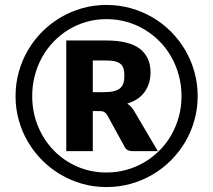

<svg xmlns="http://www.w3.org/2000/svg" viewBox="-20 -751 864 778"><path d="M43 -361.5Q43 -412.5 56.2 -459.8Q69.5 -507 93.5 -548Q117.5 -589 151.2 -622.8Q185 -656.5 225.8 -680.5Q266.5 -704.5 313.5 -717.8Q360.5 -731 411.5 -731Q462.5 -731 509.8 -717.8Q557 -704.5 598 -680.5Q639 -656.5 672.8 -622.8Q706.5 -589 730.5 -548Q754.5 -507 767.8 -459.8Q781 -412.5 781 -361.5Q781 -311 767.8 -263.8Q754.5 -216.5 730.5 -175.8Q706.5 -135 672.8 -101.2Q639 -67.5 598 -43.5Q557 -19.5 509.8 -6.2Q462.5 7 411.5 7Q360.5 7 313.5 -6.2Q266.5 -19.5 225.8 -43.5Q185 -67.5 151.2 -101.2Q117.5 -135 93.5 -175.8Q69.5 -216.5 56.2 -263.5Q43 -310.5 43 -361.5ZM110.5 -361.5Q110.5 -296.5 133.8 -240Q157 -183.5 197.5 -141.8Q238 -100 293 -76Q348 -52 411.5 -52Q454 -52 493 -63Q532 -74 565.8 -94Q599.5 -114 627.2 -142Q655 -170 674.5 -204.5Q694 -239 704.8 -278.5Q715.5 -318 715.5 -361.5Q715.5 -405 704.8 -445Q694 -485 674.5 -519.8Q655 -554.5 627.2 -582.8Q599.5 -611 565.8 -631.2Q532 -651.5 493 -662.5Q454 -673.5 411.5 -673.5Q369 -673.5 330.5 -662.5Q292 -651.5 258.5 -631.2Q225 -611 197.8 -582.8Q170.5 -554.5 151 -519.8Q131.5 -485 121 -445Q110.5 -405 110.5 -361.5ZM356 -301V-138.5H248.5V-587H409.5Q503 -587 546.5 -553.5Q590 -520 590 -457.5Q590 -413 567 -379.8Q544 -346.5 495.5 -331Q506.5 -324.5 514.2 -314.8Q522 -305 529 -292L619.5 -138.5H517Q494.5 -138.5 485.5 -155L413.5 -286.5Q408.5 -293.5 402.2 -297.2Q396 -301 383.5 -301ZM356 -377.5H400Q426 -377.5 442.2 -381.8Q458.5 -386 467.8 -394.5Q477 -403 480.5 -415.5Q484 -428 484 -444Q484 -459.5 481 -471.2Q478 -483 469.8 -490.8Q461.5 -498.5 447 -502.2Q432.5 -506 409.5 -506H356Z"/></svg>

Font: Lato
Style: Bold
Weight: 700
Designer: Lukasz Dziedzic
Foundry: tyPoland Lukasz Dziedzic
Version: Version 2.007; 2014-02-27